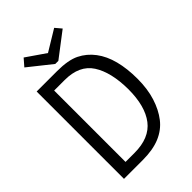

<svg xmlns="http://www.w3.org/2000/svg" viewBox="-235 -880 970 970"><g transform="rotate(-45 250.0 -395.0)"><path d="M54 -623H199Q279 -623 323.5 -601Q368 -579 399 -538Q430 -497 445 -439Q460 -381 460 -308Q460 -236 442 -179Q424 -122 392.5 -81.5Q361 -41 311 -20Q261 1 187 1H54ZM120 -564V-54H184Q291 -54 340.5 -118.5Q390 -183 390 -304Q389 -426 344.5 -495Q300 -564 195 -564ZM372 -755 241 -655H219L96 -753L129 -791L232 -720L344 -788Z"/></g></svg>

Font: InconsolataGo
Style: Regular
Weight: 400
Designer: Raph Levien, Kirill Tkachev
Foundry: Cyreal
Version: Version 1.013